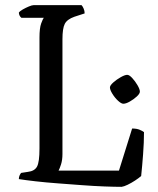

<svg xmlns="http://www.w3.org/2000/svg" viewBox="-20 -724 613 744"><path d="M451 0Q425 0 384.5 -1.5Q344 -3 297.5 -6.5Q251 -10 204 -13.5Q157 -17 117.5 -21.5Q78 -26 53 -30Q53 -38 56 -44.5Q59 -51 62 -54L88 -58Q114 -61 123.5 -78.5Q133 -96 133 -148V-578Q133 -615 139.5 -633Q146 -651 150 -655H63Q54 -662 53 -675Q57 -681 68.5 -687.5Q80 -694 92 -699Q104 -704 110 -704H296Q300 -700 304 -691Q308 -682 308 -672L268 -659Q240 -649 231 -631.5Q222 -614 222 -572V-127Q222 -104 216.5 -87Q211 -70 207 -63H441L492 -226Q510 -226 521.5 -221Q533 -216 538 -212Q538 -173 534.5 -126.5Q531 -80 527 -42Q518 -34 503.5 -24.5Q489 -15 474.5 -8Q460 -1 451 0ZM458 -322Q450 -322 437.5 -333.5Q425 -345 415.5 -360.5Q406 -376 406 -385Q406 -393 419 -404.5Q432 -416 448 -425Q464 -434 473 -434Q481 -434 492.5 -421.5Q504 -409 513 -393.5Q522 -378 522 -369Q522 -361 510 -350Q498 -339 483 -330.5Q468 -322 458 -322Z"/></svg>

Font: Texturina Light
Style: Regular
Weight: 300
Designer: Guillermo Torres Carreño
Foundry: Omnibus-Type
Version: Version 1.002; ttfautohint (v1.8.3)